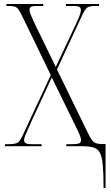

<svg xmlns="http://www.w3.org/2000/svg" viewBox="-20 -734 556 964"><path d="M500 210Q500 137 496 94.5Q492 52 481 32Q470 12 447.5 6Q425 0 389 0H313V-10H339Q369 -10 378 -14.5Q387 -19 387 -31Q387 -40 379.5 -58Q372 -76 354 -112L240 -345L140 -129Q117 -78 109 -59.5Q101 -41 101 -30Q101 -21 108 -15.5Q115 -10 143 -10H189V0H5V-10H20Q43 -10 56 -13Q69 -16 77.5 -26Q86 -36 96 -59L235 -357L90 -656Q79 -678 71.5 -688Q64 -698 53 -701Q42 -704 23 -704H12V-714H197V-704H167Q141 -704 134.5 -699Q128 -694 128 -684Q128 -676 135 -658.5Q142 -641 153 -618L260 -398L363 -617Q373 -639 379.5 -655.5Q386 -672 386 -684Q386 -693 379.5 -698.5Q373 -704 350 -704H311V-714H477V-704H458Q431 -704 419 -696.5Q407 -689 392 -656L266 -385L424 -61Q440 -28 452.5 -19.5Q465 -11 491 -11H510V210Z"/></svg>

Font: Noto Serif Display Condensed ExtraLight
Style: Regular
Weight: 200
Width: 3
Designer: Monotype Design Team
Foundry: Monotype Imaging Inc.
Version: Version 2.009